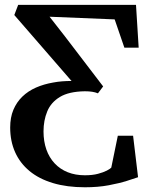

<svg xmlns="http://www.w3.org/2000/svg" viewBox="-20 -763 614 792"><path d="M330.5 9.5Q256 9.5 198.5 -7.8Q141 -25 101.8 -57.5Q62.5 -90 42.2 -135.5Q22 -181 22 -237Q22 -278.5 35.2 -310Q48.5 -341.5 72.2 -364.5Q96 -387.5 128.5 -401.8Q161 -416 199 -422.5Q217 -426 236.2 -427.5Q255.5 -429 275 -429L39 -701L55 -743H541L552 -566.5H493L453 -683L184.5 -694L247 -614L405.5 -406.5L384 -378Q373 -382.5 360 -384.5Q347 -386.5 330 -386.5Q264 -385.5 227 -363Q190 -340.5 174.8 -303.2Q159.5 -266 159.5 -221Q159.5 -180 171.2 -146.5Q183 -113 205.5 -89Q228 -65 259.5 -52.5Q291 -40 330 -40Q361.5 -40 384 -46Q406.5 -52 420.5 -59.2Q434.5 -66.5 439 -71.5L466 -203H529L549.5 -32Q535 -27 503.8 -17Q472.5 -7 428.5 1.2Q384.5 9.5 330.5 9.5Z"/></svg>

Font: Merriweather 60pt SemiBold
Style: Regular
Weight: 600
Version: Version 2.100